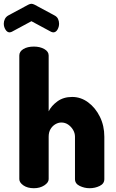

<svg xmlns="http://www.w3.org/2000/svg" viewBox="-56 -994 611 1014"><path d="M123 0Q89 0 67.5 -15Q46 -30 46 -48V-701Q46 -722 67.5 -735Q89 -748 123 -748Q155 -748 178 -735Q201 -722 201 -701V-406Q215 -435 247 -458.5Q279 -482 325 -482Q371 -482 409.5 -453.5Q448 -425 471.5 -377.5Q495 -330 495 -272V-48Q495 -24 470.5 -12Q446 0 417 0Q390 0 365 -12Q340 -24 340 -48V-272Q340 -291 330 -308Q320 -325 304 -336Q288 -347 268 -347Q252 -347 236.5 -338Q221 -329 211 -312.5Q201 -296 201 -272V-48Q201 -30 178 -15Q155 0 123 0ZM-5 -823Q-18 -823 -27 -837.5Q-36 -852 -36 -869Q-36 -882 -30 -894Q-24 -906 -11 -913L93 -969Q103 -974 110 -974Q117 -974 127 -969L231 -913Q245 -906 250.5 -894Q256 -882 256 -869Q256 -852 247.5 -837.5Q239 -823 225 -823Q223 -823 220 -824Q217 -825 214 -826L110 -882L6 -826Q3 -825 0 -824Q-3 -823 -5 -823Z"/></svg>

Font: Dosis ExtraBold
Style: Regular
Weight: 800
Designer: EdgarTolentino, PabloImpallari, IginoMarini
Foundry: EdgarTolentino, PabloImpallari, IginoMarini
Version: Version 3.001; ttfautohint (v1.8.2)